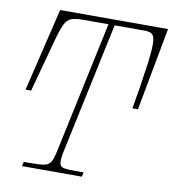

<svg xmlns="http://www.w3.org/2000/svg" viewBox="-81 -785 771 855"><g transform="rotate(10 305.0 -357.0)"><path d="M75 0 80 -20H116Q156 -20 175.5 -24.5Q195 -29 203.5 -46Q212 -63 220 -102L345 -689H230Q196 -689 177.5 -682Q159 -675 147.5 -652Q136 -629 123 -581L57 -338H32L122 -714H610L540 -339H515L531 -433Q542 -504 548.5 -552Q555 -600 555 -635Q555 -668 544.5 -678.5Q534 -689 510 -689H373L248 -102Q244 -84 242.5 -72Q241 -60 241 -55Q241 -40 245.5 -32.5Q250 -25 265.5 -22.5Q281 -20 314 -20H351L346 0Z"/></g></svg>

Font: Noto Serif Thin
Style: Italic
Weight: 100
Italic angle: -12°
Designer: Monotype Design Team
Foundry: Monotype Imaging Inc.
Version: Version 2.014; ttfautohint (v1.8.4.7-5d5b)